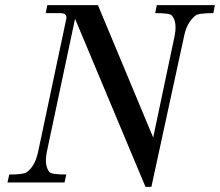

<svg xmlns="http://www.w3.org/2000/svg" viewBox="-20 -710 856 747"><path d="M590 -690H816L810 -659Q751 -659 740 -649Q708 -623 697 -573L569 17H546L272 -637L162 -118Q152 -66 172 -41Q179 -31 238 -31L231 0H9L16 -31Q72 -31 84 -40Q116 -63 128 -118L238 -637Q240 -648 234 -653.5Q228 -659 214 -659H158L164 -690H361L576 -175L660 -573Q663 -590 663 -603Q663 -634 648 -650Q640 -659 584 -659Z"/></svg>

Font: GFS Didot
Style: Italic
Weight: 400
Italic angle: -12°
Designer: Takis Katsoulidis and George D. Matthiopoulos
Foundry: George Matthiopoulos and Takis Katsoulidis
Version: Version 1.0